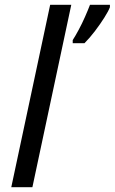

<svg xmlns="http://www.w3.org/2000/svg" viewBox="-20 -780 478 800"><path d="M27 0 189 -760H277L115 0ZM283 -600V-613Q294 -630 308 -656Q322 -682 334.5 -710.5Q347 -739 355 -760H438V-750Q432 -734 415 -707Q398 -680 376 -651Q354 -622 332 -600Z"/></svg>

Font: Noto Sans IKEA
Style: Italic
Weight: 400
Italic angle: -12°
Designer: Monotype Design Team
Foundry: Monotype Imaging Inc.
Version: Version 2.001